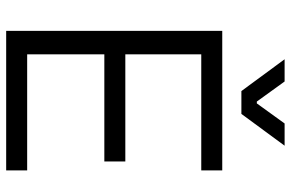

<svg xmlns="http://www.w3.org/2000/svg" viewBox="-180 -762 942 622"><g transform="rotate(90 291.0 -451.0)"><path d="M80 -700H532V-632H156V-386H503V-318H156V-68H532V0H80ZM172 -902H244L309 -812H315L380 -902H452L349 -762H275Z"/></g></svg>

Font: Chakra Petch
Style: Regular
Weight: 400
Designer: Katatrad Aksorn Co.,Ltd.
Foundry: Cadson Demak Co.,Ltd.
Version: Version 1.000; ttfautohint (v1.6)